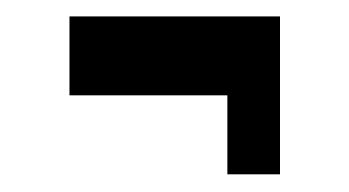

<svg xmlns="http://www.w3.org/2000/svg" viewBox="-20 -332 415 228"><path d="M62.5 -312.5H312.5V-125H250V-218.8H62.5Z"/></svg>

Font: Oswald
Style: Stencbab
Weight: 400
Designer: Mathieu Le Lay
Foundry: Mathieu Le Lay
Version: Version 1.000